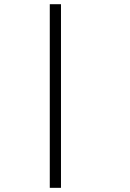

<svg xmlns="http://www.w3.org/2000/svg" viewBox="-20 -819 623 921"><path d="M218.8 -798.8V82H272.5V-798.8Z"/></svg>

Font: Batang
Style: Regular
Weight: 400
Version: Version 2.21